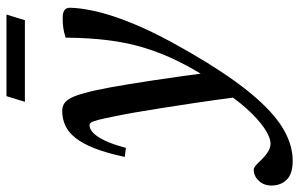

<svg xmlns="http://www.w3.org/2000/svg" viewBox="-248 -480 926 594"><g transform="rotate(-90 215.0 -183.0)"><path d="M54.5 -256.5 26.5 -260Q38.5 -316 53.2 -353.5Q68 -391 85.5 -412.8Q103 -434.5 123.8 -444Q144.5 -453.5 168.5 -453.5Q182 -453.5 191.5 -447.5Q201 -441.5 209 -426.5Q217 -411.5 224 -384.5Q232 -357 241.5 -305.5Q251 -254 263.2 -173.2Q275.5 -92.5 290.5 22.5L213 97Q202.5 17.5 193.5 -43Q184.5 -103.5 177.2 -149Q170 -194.5 164 -228.8Q158 -263 152.5 -289.5Q145.5 -325.5 141 -342.2Q136.5 -359 133 -364Q129.5 -369 124.5 -369Q114 -369 102.2 -358.8Q90.5 -348.5 78.2 -324Q66 -299.5 54.5 -256.5ZM240.5 29 259 15Q296 -41.5 321.8 -93.5Q347.5 -145.5 363.8 -198.5Q380 -251.5 387.5 -311.2Q395 -371 395.5 -443Q412 -448.5 427.8 -450.5Q443.5 -452.5 458.5 -452Q473.5 -452 481 -446.2Q488.5 -440.5 488 -427.5Q487 -398.5 480.2 -364.8Q473.5 -331 460.5 -292Q447.5 -253 427.8 -208.5Q408 -164 380.5 -113.2Q353 -62.5 317.5 -4.5Q257.5 92 205.8 150Q154 208 107.2 233.8Q60.5 259.5 15 259.5Q-26 259.5 -44 241Q-62 222.5 -62 194Q-62 170 -47.2 154.5Q-32.5 139 -12.5 139Q-8 139 -1.2 144.2Q5.5 149.5 19 164Q33 178 45 184.5Q57 191 67 191Q87 191 115.8 171.5Q144.5 152 177 115.8Q209.5 79.5 240.5 29ZM197 -569 214.5 -626H467L449.5 -569Z"/></g></svg>

Font: Newsreader 16pt Medium
Style: Italic
Weight: 500
Italic angle: -17°
Designer: Hugues Gentile
Foundry: Production Type
Version: Version 1.003